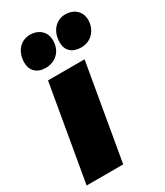

<svg xmlns="http://www.w3.org/2000/svg" viewBox="-188 -827 779 905"><g transform="rotate(-30 202.0 -374.5)"><path d="M7 0H206L296 -520H97ZM311 -576C374 -576 404 -628 404 -672C404 -718 371 -749 322 -749C272 -749 234 -708 234 -647C234 -603 262 -576 311 -576ZM118 -576C168 -576 212 -610 212 -672C212 -718 179 -749 130 -749C80 -749 42 -709 42 -648C42 -604 71 -576 118 -576Z"/></g></svg>

Font: Fixel Display Black
Style: Italic
Weight: 900
Italic angle: -10°
Designer: AlfaBravo + MacPaw
Foundry: Kyrylo Tkachov, Marchela Mozhyna, Serhii Makarenko, Maria Weinstein, Zakhar Kryvoshyya
Version: Version 1.210;Glyphs 3.2 (3217)